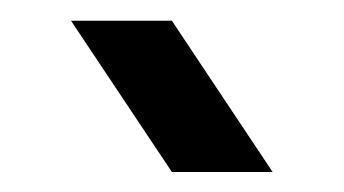

<svg xmlns="http://www.w3.org/2000/svg" viewBox="-20 -899 333 186"><path d="M48.8 -878.9H146.5L244.1 -732.4H146.5Z"/></svg>

Font: BabelStone Runic Beowulf
Style: Regular
Weight: 400
Designer: Andrew West
Foundry: BabelStone
Version: Version 7.004;November 9, 2023